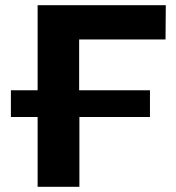

<svg xmlns="http://www.w3.org/2000/svg" viewBox="-20 -720 680 740"><path d="M285 -568V-372H558V-269H286V0H125V-269H22V-372H125V-700H619L618 -568Z"/></svg>

Font: APTA Sans Regular
Style: Bold Italic
Weight: 700
Version: Version 7.200